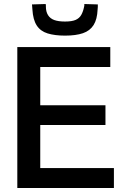

<svg xmlns="http://www.w3.org/2000/svg" viewBox="-20 -934 611 954"><path d="M66 0V-700H528V-601H180V-411H504V-313H180V-99H546V0ZM303 -757Q252 -757 216.5 -768Q181 -779 162.5 -807.5Q144 -836 141 -887Q140 -893 140 -899.5Q140 -906 139 -912L207 -914Q208 -910 208 -907Q208 -904 208 -901Q208 -876 218.5 -859Q229 -842 249.5 -834.5Q270 -827 303 -827Q337 -827 355.5 -835Q374 -843 383.5 -859.5Q393 -876 398 -901Q399 -904 399 -907Q399 -910 399 -914L466 -912Q466 -906 466 -899.5Q466 -893 465 -887Q463 -838 445 -809.5Q427 -781 392 -769Q357 -757 303 -757Z"/></svg>

Font: Georama ExtraCondensed Thin Medium
Style: Regular
Weight: 500
Version: Version 1.001